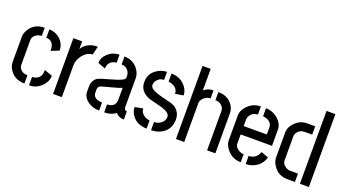

<svg xmlns="http://www.w3.org/2000/svg" viewBox="-56 -1197 3049 1709"><g transform="rotate(20 1468.5 -342.5)"><path d="M38.1 -144.5Q38.1 -92.8 78.1 -49.8Q125 0 202.1 0V-78.1Q149.4 -78.1 127 -117.2Q119.1 -130.9 119.1 -144.5V-381.8Q119.1 -413.1 151.4 -435.5Q173.8 -450.2 202.1 -450.2V-528.3Q108.4 -528.3 61.5 -455.1Q38.1 -418.9 38.1 -383.8ZM246.1 -449.2Q293.9 -449.2 312.5 -408.2Q319.3 -392.6 320.3 -376V-352.5L396.5 -381.8Q396.5 -453.1 337.9 -498Q296.9 -528.3 246.1 -528.3ZM246.1 1Q315.4 2 367.2 -51.8Q408.2 -95.7 408.2 -147.5L332 -175.8Q332 -174.8 332 -173.8Q332 -172.9 332 -169.9Q332 -167 332 -165Q332 -163.1 332 -160.6Q332 -158.2 332 -156.2L331.1 -154.3Q326.2 -99.6 276.4 -83Q261.7 -78.1 246.1 -78.1Z M473.6 0V-528.3H556.6V-456.1Q582 -499 632.8 -519.5Q660.2 -530.3 686.5 -530.3H704.1L684.6 -450.2Q630.9 -449.2 588.9 -392.6Q556.6 -347.7 556.6 -299.8V0Z M751 -123Q751 -69.3 803.7 -32.2Q848.6 -1 909.2 -1V-77.1Q824.2 -79.1 823.2 -141.6V-168Q824.2 -189.5 835 -199.2Q846.7 -210 939.5 -232.4Q1011.7 -250 1037.1 -263.7V-151.4Q1037.1 -87.9 975.6 -78.1Q965.8 -77.1 957 -77.1V-1Q1025.4 -2 1064.5 -35.2Q1094.7 -1 1143.6 -1V-78.1Q1118.2 -80.1 1117.2 -110.4V-377.9Q1117.2 -440.4 1069.3 -487.3Q1024.4 -530.3 957 -530.3V-455.1Q1002.9 -455.1 1025.4 -418Q1037.1 -398.4 1037.1 -375V-356.4Q1037.1 -332 920.9 -299.8Q816.4 -270.5 800.8 -262.7Q751 -233.4 751 -169.9ZM757.8 -397.5 830.1 -370.1Q830.1 -424.8 875 -446.3Q891.6 -454.1 910.2 -454.1V-530.3Q842.8 -530.3 794.9 -481.4Q757.8 -444.3 757.8 -397.5Z M1195.3 -138.7 1272.5 -153.3Q1272.5 -109.4 1318.4 -84Q1340.8 -73.2 1361.3 -72.3V4.9Q1266.6 4.9 1219.7 -63.5Q1195.3 -99.6 1195.3 -138.7ZM1200.2 -378.9Q1200.2 -467.8 1281.2 -510.7Q1320.3 -531.2 1359.4 -531.2V-455.1Q1314.5 -455.1 1290 -418Q1277.3 -399.4 1277.3 -378.9Q1277.3 -347.7 1326.2 -328.1Q1363.3 -312.5 1469.7 -287.1Q1536.1 -273.4 1564.5 -221.7Q1579.1 -194.3 1579.1 -160.2Q1579.1 -66.4 1503.9 -21.5Q1460 4.9 1403.3 4.9V-72.3Q1448.2 -72.3 1478.5 -103.5Q1500 -126 1500 -156.2Q1500 -195.3 1422.9 -218.8Q1403.3 -224.6 1360.4 -235.4Q1314.5 -246.1 1293.9 -252.9Q1219.7 -282.2 1204.1 -341.8Q1200.2 -359.4 1200.2 -378.9ZM1402.3 -454.1V-531.2Q1486.3 -531.2 1538.1 -468.8Q1570.3 -428.7 1570.3 -384.8L1493.2 -372.1Q1493.2 -425.8 1434.6 -447.3Q1417 -454.1 1402.3 -454.1Z M1638.7 2.9V-689.5H1715.8V-485.4Q1752 -517.6 1804.7 -518.6V-442.4Q1760.7 -442.4 1730.5 -403.3Q1716.8 -384.8 1716.8 -369.1V2.9ZM1850.6 -442.4V-518.6Q1941.4 -518.6 1987.3 -453.1Q2011.7 -418 2011.7 -377.9V2.9H1933.6V-369.1Q1933.6 -406.2 1900.4 -428.7Q1878.9 -442.4 1850.6 -442.4Z M2084 -144.5V-386.7Q2085 -431.6 2127 -475.6Q2177.7 -527.3 2250 -528.3V-451.2Q2203.1 -451.2 2176.8 -410.2Q2166 -392.6 2166 -377.9V-311.5H2384.8V-377.9Q2384.8 -421.9 2339.8 -442.4Q2319.3 -452.1 2297.9 -452.1V-528.3Q2365.2 -528.3 2418 -480.5Q2461.9 -438.5 2462.9 -387.7V-232.4H2166V-144.5Q2166 -117.2 2197.3 -93.8Q2222.7 -76.2 2251 -76.2V0Q2162.1 0 2111.3 -72.3Q2084 -110.4 2084 -144.5ZM2297.9 0V-77.1Q2356.4 -77.1 2385.7 -127.9Q2391.6 -138.7 2394.5 -148.4L2463.9 -123Q2446.3 -55.7 2383.8 -21.5Q2343.8 0 2297.9 0Z M2532.2 -144.5V-385.7Q2533.2 -438.5 2580.1 -483.4Q2626 -527.3 2687.5 -527.3H2764.6V-448.2H2688.5Q2648.4 -448.2 2623 -412.1Q2612.3 -395.5 2612.3 -380.9V-146.5Q2612.3 -115.2 2647.5 -92.8Q2668 -79.1 2689.5 -79.1H2764.6V0H2690.4Q2603.5 0 2555.7 -75.2Q2532.2 -112.3 2532.2 -144.5ZM2811.5 0 2812.5 -690.4H2896.5V0Z"/></g></svg>

Font: Post No Bills Colombo SemiBold
Style: Regular
Weight: 600
Designer: Kosala Senevirathne, Siva Puranthara, Lasantha Premarathna, Tharique Azeez
Foundry: Mooniak
Version: Version 1.220 ; ttfautohint (v1.6)